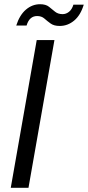

<svg xmlns="http://www.w3.org/2000/svg" viewBox="-20 -890 417 910"><path d="M31 0 154 -700H238L115 0ZM57 -769Q73 -819 103 -844.5Q133 -870 170 -870Q197 -870 212 -858Q227 -846 241 -834.5Q255 -823 277 -823Q293 -823 307 -834Q321 -845 328 -868H377Q362 -818 331.5 -792.5Q301 -767 263 -767Q236 -767 220 -778.5Q204 -790 190.5 -802Q177 -814 156 -814Q119 -814 106 -769Z"/></svg>

Font: DM Sans Italic
Style: Regular
Weight: 400
Italic angle: -10°
Designer: Colophon Foundry, Jonny Pinhorn
Foundry: Colophon Foundry
Version: Version 4.004; ttfautohint (v1.8.4.7-5d5b)